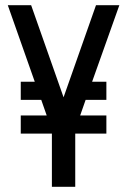

<svg xmlns="http://www.w3.org/2000/svg" viewBox="-20 -720 490 740"><path d="M310 -335 289 -275H390V-205H270V0H180V-205H60V-275H160L139 -335H60V-405H114L10 -700H100L225 -345L350 -700H440L335 -405H390V-335Z"/></svg>

Font: Cuprum
Style: Regular
Weight: 400
Designer: Jovanny Lemonad
Foundry: Jovanny Lemonad
Version: Version 1.002